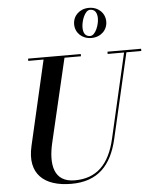

<svg xmlns="http://www.w3.org/2000/svg" viewBox="-65 -1074 928 1143"><g transform="rotate(-5 399.0 -503.0)"><path d="M413.5 -929.5C413.5 -878.5 453.5 -839.5 509.5 -839.5C565.5 -839.5 605.5 -878.5 605.5 -929.5C605.5 -980.5 565.5 -1019.5 509.5 -1019.5C453.5 -1019.5 413.5 -980.5 413.5 -929.5ZM461.5 -906.5C461.5 -944.5 483.5 -1007.5 515.5 -1007.5C545 -1007.5 557.5 -985 557.5 -952.5C557.5 -915 535 -852 503 -852C473.5 -852 461.5 -874 461.5 -906.5ZM122.5 -750V-736.5H214L97.5 -230C59.5 -66 152 15 315 15C473 15 556 -73 592 -230L709 -736.5H798V-750H597V-736.5H695L578.5 -230C544 -80 467 -4 337 -4C208 -4 193 -115 222.5 -240L339 -736.5H437.5V-750Z"/></g></svg>

Font: Bodoni* 16pt Medium
Style: Italic
Weight: 500
Italic angle: -13°
Version: Version 2.3